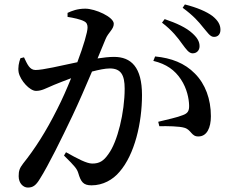

<svg xmlns="http://www.w3.org/2000/svg" viewBox="-20 -808 1040 864"><path d="M800 -610C818 -586 830 -568 847 -568C865 -568 878 -581 878 -600C878 -620 869 -637 846 -658C818 -684 774 -704 721 -722L709 -706C755 -671 781 -637 800 -610ZM893 -686C914 -662 925 -642 943 -642C961 -642 972 -654 972 -674C972 -696 962 -715 936 -736C909 -756 867 -774 812 -788L802 -773C851 -737 874 -710 893 -686ZM670 -534C729 -520 767 -492 794 -451C822 -409 830 -363 831 -335C832 -309 825 -298 803 -290C779 -280 733 -270 692 -260L697 -240C731 -241 788 -240 810 -233C841 -224 841 -193 873 -194C911 -194 929 -233 929 -285C929 -362 904 -430 857 -477C811 -524 751 -547 678 -554ZM284 -732C310 -728 343 -721 359 -712C371 -706 374 -696 374 -684C374 -664 356 -602 328 -528C252 -512 173 -493 140 -493C113 -493 103 -519 88 -550L72 -546C65 -527 60 -504 64 -482C72 -445 114 -399 142 -399C168 -399 185 -410 223 -426C243 -434 270 -445 300 -456C281 -409 260 -361 238 -318C186 -214 136 -137 84 -72C68 -51 64 -39 64 -15C64 17 85 36 105 36C127 36 141 28 160 -4C199 -66 256 -182 306 -287C334 -346 366 -420 394 -486C425 -494 453 -500 474 -500C524 -500 541 -471 541 -409C541 -303 509 -170 468 -115C446 -83 427 -72 395 -72C370 -72 329 -94 277 -123L268 -108C319 -58 326 -48 332 -30C344 11 355 26 392 26C443 26 488 1 518 -35C586 -113 619 -255 619 -380C619 -506 570 -552 493 -552C472 -552 444 -549 419 -545L455 -632C467 -662 492 -676 492 -701C492 -732 408 -769 364 -769C328 -769 303 -759 284 -750Z"/></svg>

Font: Noto Serif HK SemiBold
Style: Regular
Weight: 600
Designer: Ryoko NISHIZUKA 西塚涼子 (kana & ideographs); Frank Grießhammer (Latin, Greek & Cyrillic); Wenlong ZHANG 张文龙 (bopomofo); San
Foundry: Adobe
Version: Version 2.001;hotconv 1.1.0;makeotfexe 2.6.0